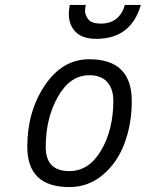

<svg xmlns="http://www.w3.org/2000/svg" viewBox="-20 -751 593 781"><path d="M343 -510Q516 -510 516 -340Q516 -247 486.5 -168Q457 -89 398 -39.5Q339 10 262 10Q91 10 91 -154Q91 -298 162.5 -404Q234 -510 343 -510ZM262 -55Q342 -55 391.5 -139.5Q441 -224 441 -341Q441 -389 416.5 -417Q392 -445 343 -445Q265 -445 215.5 -357.5Q166 -270 166 -153Q166 -55 262 -55ZM329 -731Q326 -719 326 -704.5Q326 -690 339 -672.5Q352 -655 390 -655Q466 -655 488 -731H553Q513 -593 372 -593Q307 -593 280 -630Q260 -656 260 -695Q260 -712 264 -731Z"/></svg>

Font: TitilliumWebItalic
Style: Italic
Weight: 400
Italic angle: -13°
Version: Version 1.001;PS 57.000;hotconv 1.0.70;makeotf.lib2.5.55311